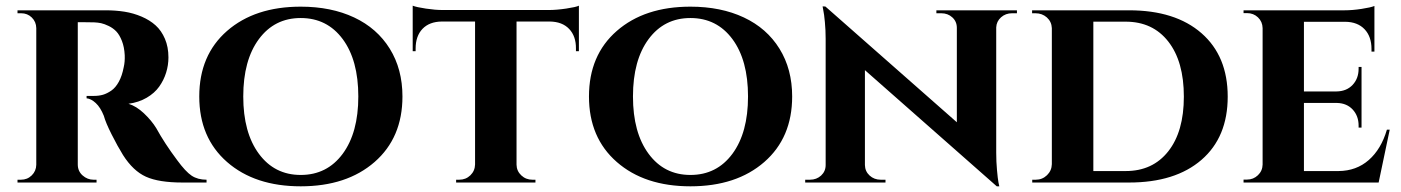

<svg xmlns="http://www.w3.org/2000/svg" viewBox="-20 -636 4882 669"><path d="M41 -600.1H348.6Q383.3 -600.1 414.1 -595.2Q444.8 -590.3 473.4 -578.1Q502 -565.9 522.2 -547.6Q542.5 -529.3 554.7 -500.7Q566.9 -472.2 566.9 -436Q566.9 -408.7 558.8 -382.8Q550.8 -356.9 534.7 -334.2Q518.6 -311.5 491 -295.4Q463.4 -279.3 427.7 -274.4Q455.1 -266.1 481.7 -241Q508.3 -215.8 524.4 -189.5Q553.7 -136.2 597.2 -78.1Q626.5 -38.1 647.7 -23.9Q668.9 -9.8 699.7 -9.8V0H615.7Q533.2 0 488.5 -20.3Q443.8 -40.5 408.7 -95.7Q389.6 -126.5 368.9 -167.7Q348.1 -209 341.8 -232.4Q330.1 -261.7 313.7 -276.9Q297.4 -292 281.7 -293.5V-301.8H307.1Q324.7 -301.8 338.9 -305.9Q353 -310.1 367.9 -320.3Q382.8 -330.6 394 -351.1Q405.3 -371.6 411.1 -401.9Q415.5 -420.4 414.6 -443.8Q413.1 -472.2 404.8 -493.4Q396.5 -514.6 385.3 -526.4Q374 -538.1 358.9 -545.4Q343.8 -552.7 332.3 -555.2Q320.8 -557.6 308.1 -558.1Q293.5 -558.6 273.9 -558.6Q254.4 -558.6 251 -558.6V-63Q251 -39.6 267.8 -24.7Q284.7 -9.8 305.7 -9.8H316.4V0H41V-9.8H53.2Q75.2 -9.8 90.6 -24.9Q106 -40 106.4 -62V-538.1Q106 -560.1 90.8 -575Q75.7 -589.8 53.7 -589.8H41Z M1027.8 -612.8Q1133.8 -612.8 1213.9 -575.2Q1293.9 -537.6 1338.1 -466.3Q1382.3 -395 1382.3 -299.8Q1382.3 -156.2 1285.2 -71.5Q1188 13.2 1027.8 13.2Q868.2 13.2 771.2 -71.5Q674.3 -156.2 674.3 -299.8Q674.3 -443.8 771.2 -528.3Q868.2 -612.8 1027.8 -612.8ZM1027.8 -26.4Q1119.6 -26.4 1174.1 -100.1Q1228.5 -173.8 1228.5 -299.8Q1228.5 -426.3 1174.1 -499.8Q1119.6 -573.2 1027.8 -573.2Q936.5 -573.2 882.1 -499.8Q827.6 -426.3 827.6 -299.8Q827.6 -173.8 882.1 -100.1Q936.5 -26.4 1027.8 -26.4Z M1997.1 -616.2V-457.5H1986.8V-466.8Q1987.3 -509.8 1963.1 -535.2Q1939 -560.5 1895.5 -561H1779.8V-62Q1780.3 -40 1796.4 -24.9Q1812.5 -9.8 1835 -9.8H1845.7V0H1569.3V-9.8H1580.1Q1603 -9.8 1618.9 -25.1Q1634.8 -40.5 1635.3 -63V-561H1519.5Q1476.1 -560.5 1452.1 -535.4Q1428.2 -510.3 1428.2 -466.8V-457.5H1418V-616.2Q1431.6 -610.8 1464.1 -606Q1496.6 -601.1 1522.9 -601.1H1892.1Q1919.4 -601.1 1953.4 -606.2Q1987.3 -611.3 1997.1 -616.2Z M2385.7 -612.8Q2491.7 -612.8 2571.8 -575.2Q2651.9 -537.6 2696 -466.3Q2740.2 -395 2740.2 -299.8Q2740.2 -156.2 2643.1 -71.5Q2545.9 13.2 2385.7 13.2Q2226.1 13.2 2129.2 -71.5Q2032.2 -156.2 2032.2 -299.8Q2032.2 -443.8 2129.2 -528.3Q2226.1 -612.8 2385.7 -612.8ZM2385.7 -26.4Q2477.5 -26.4 2532 -100.1Q2586.4 -173.8 2586.4 -299.8Q2586.4 -426.3 2532 -499.8Q2477.5 -573.2 2385.7 -573.2Q2294.4 -573.2 2240 -499.8Q2185.5 -426.3 2185.5 -299.8Q2185.5 -173.8 2240 -100.1Q2294.4 -26.4 2385.7 -26.4Z M3242.7 -600.1H3523.4V-589.8H3506.3Q3483.9 -589.8 3468 -575.7Q3452.1 -561.5 3451.2 -540.5V-103.5Q3451.2 -72.3 3453.9 -43.2Q3456.5 -14.2 3459 -0.5L3461.9 13.2H3453.1L2993.7 -391.6V-61Q2994.1 -39.1 3010 -24.4Q3025.9 -9.8 3048.8 -9.8H3065.4V0H2785.6V-9.8H2802.2Q2825.2 -9.8 2841.1 -24.4Q2856.9 -39.1 2856.9 -61V-500.5Q2856.9 -530.8 2854.2 -559.1Q2851.6 -587.4 2848.6 -600.6L2846.2 -613.8L2856 -613.3L3314 -210V-539.1Q3314 -561 3298.3 -575.4Q3282.7 -589.8 3259.8 -589.8H3242.7Z M3576.2 -600.1H3914.1Q4075.2 -600.1 4166.5 -520.3Q4257.8 -440.4 4257.8 -299.3Q4257.8 -158.2 4166.5 -79.1Q4075.2 0 3914.1 0H3576.7V-9.8H3588.9Q3611.8 -9.8 3628.2 -25.6Q3644.5 -41.5 3645 -64V-538.1Q3644 -560.5 3627.7 -575.2Q3611.3 -589.8 3587.9 -589.8H3576.2ZM3789.6 -560.5V-40H3902.3Q3996.6 -40 4050.8 -108.9Q4105 -177.7 4105 -299.3Q4105 -421.9 4050.8 -491.2Q3996.6 -560.5 3902.3 -560.5Z M4822.3 -184.1 4783.7 0H4781.2H4313V-10.3H4325.2Q4347.2 -10.3 4363 -25.4Q4378.9 -40.5 4379.4 -62.5V-538.1Q4378.9 -560.5 4363.3 -575.4Q4347.7 -590.3 4325.2 -590.3H4313V-600.1H4665Q4691.9 -600.1 4724.1 -605Q4756.3 -609.9 4769 -615.2V-456.1H4758.8V-465.3Q4758.8 -508.8 4734.6 -534.2Q4710.4 -559.6 4667.5 -560.1H4523.4V-317.4H4637.2Q4671.9 -317.9 4692.9 -340.1Q4713.9 -362.3 4713.9 -396.5V-402.8H4724.1V-191.4H4713.9V-198.2Q4713.9 -231.9 4693.4 -254.2Q4672.9 -276.4 4638.7 -277.3H4523.4V-40H4644Q4706.1 -40.5 4749.3 -78.4Q4792.5 -116.2 4812.5 -184.1Z"/></svg>

Font: Cinzel Bold
Style: Regular
Weight: 700
Designer: Natanael Gama
Version: Version 1.001;PS 001.001;hotconv 1.0.56;makeotf.lib2.0.21325